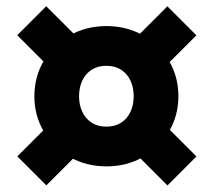

<svg xmlns="http://www.w3.org/2000/svg" viewBox="-20 -623 672 604"><path d="M462.3 -376.5 597.8 -511.9 506.5 -603.1 369.9 -466.5ZM158.8 -255.4 34.5 -131.1 125.7 -39.8 249.1 -163.3ZM368.2 -178.2 506.8 -39.6 598 -130.8 451.2 -277.6ZM268.8 -460.1 125.4 -603.4 34.2 -512.2 173.7 -372.7ZM88.1 -320.3Q88.1 -259.3 117.9 -209Q147.7 -158.7 199.2 -129.2Q250.7 -99.6 314.6 -99.6Q379.1 -99.6 430.4 -129.2Q481.6 -158.7 511.4 -209Q541.2 -259.3 541.2 -320.3Q541.2 -381.8 511.4 -431.9Q481.6 -481.9 430.4 -511.5Q379.1 -541 314.6 -541Q250.7 -541 199.2 -511.5Q147.7 -481.9 117.9 -431.9Q88.1 -381.8 88.1 -320.3ZM228.7 -320.3Q228.7 -347.7 238.8 -369.3Q248.9 -390.9 268.1 -403.5Q287.3 -416 314.6 -416Q342 -416 361.2 -403.5Q380.4 -390.9 390.5 -369.3Q400.6 -347.7 400.6 -320.3Q400.6 -293 390.5 -271.3Q380.4 -249.7 361.2 -237.2Q342 -224.6 314.6 -224.6Q287.3 -224.6 268.1 -237.2Q248.9 -249.7 238.8 -271.3Q228.7 -293 228.7 -320.3Z"/></svg>

Font: Giphurs SC
Style: Regular
Weight: 400
Version: Version 0.920